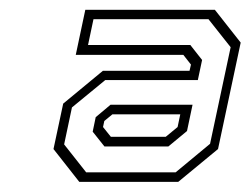

<svg xmlns="http://www.w3.org/2000/svg" viewBox="-20 -726 506 388"><path d="M140.2 -358.5 88.1 -424.8 107.7 -516.6 187.9 -582.9H363L365.9 -595.5L350.5 -615.1H133.1L152.4 -706.2H414.2L466.4 -639.9L420.6 -424.8L340.2 -358.5ZM191.1 -430 167.3 -459.9 173.4 -489.2 203.3 -514.3H369.1L357.9 -461.2L320.2 -430ZM154.1 -377.8H335L404.5 -435.4L446.1 -630.6L401.3 -687.2H168.9L157.9 -635.1H364.6L388.4 -604.8L379.8 -564.2H192.7L125.4 -508.9L109.6 -434.2ZM204 -449.6H315L338.9 -469.3L344.3 -495H207.2L190.8 -481.5L188.2 -469.3Z"/></svg>

Font: Tourney Light
Style: Italic
Weight: 300
Italic angle: -12°
Version: Version 1.015